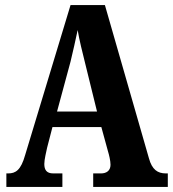

<svg xmlns="http://www.w3.org/2000/svg" viewBox="-20 -734 679 754"><path d="M5 0H225V-53H189C163 -53 154 -67 154 -90C154 -109 162 -138 165 -154L186 -235H378L404 -140C408 -127 414 -103 414 -87C414 -63 397 -53 377 -53H346V0H639V-53H631C599 -53 577 -68 565 -112L392 -714H257L79 -126C62 -65 41 -53 12 -53H5ZM204 -296 257 -492C267 -532 276 -575 285 -616C292 -574 303 -532 314 -487L361 -296Z"/></svg>

Font: Noto Serif Tamil ExtraCondensed ExtraBold
Style: Regular
Weight: 800
Width: 2
Designer: Indian Type Foundry, Tom Grace, and the Monotype Design Team
Foundry: Monotype Imaging Inc.
Version: Version 2.004